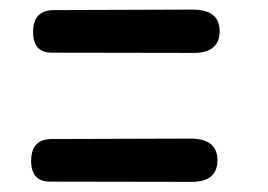

<svg xmlns="http://www.w3.org/2000/svg" viewBox="-20 -508 550 394"><path d="M90.8 -487.3 375 -488.3Q430.7 -488.3 430.7 -444.3Q430.7 -399.4 377.4 -399.4L86.4 -399.9Q47.9 -399.9 47.9 -442.4Q47.9 -487.3 90.8 -487.3ZM86.4 -222.7 370.6 -223.6Q425.8 -223.6 426.3 -179.7Q426.3 -134.8 373.5 -134.8L82.5 -135.3Q43.9 -135.3 43.9 -177.7Q43.9 -222.7 86.4 -222.7Z"/></svg>

Font: Comic Relief
Style: Regular
Weight: 400
Designer: Jeff Davis
Foundry: Loudifier
Version: Version 1.0